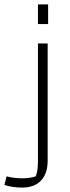

<svg xmlns="http://www.w3.org/2000/svg" viewBox="-43 -663 318 870"><path d="M129 -643H175V-554H129ZM-23 175 -13 136Q20 145 58 145Q92 145 119 136Q125 120 127 103.5Q129 87 129 61V-466H173V65Q173 123 143 155Q113 187 57 187Q14 187 -23 175Z"/></svg>

Font: Athiti Light
Style: Regular
Weight: 300
Designer: CadsonDemak Team
Foundry: CadsonDemak
Version: Version 1.032